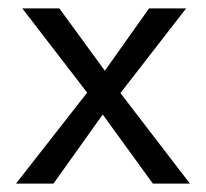

<svg xmlns="http://www.w3.org/2000/svg" viewBox="-20 -436 489 456"><path d="M187 -216 33 -416H121L229 -268L334 -416H422L266 -215L431 0H343L224 -164L107 0H18Z"/></svg>

Font: Ysabeau Infant Medium
Style: Regular
Weight: 500
Designer: Christian Thalmann (Catharsis Fonts)
Version: Version 0.003